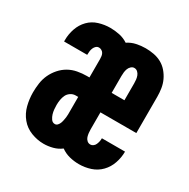

<svg xmlns="http://www.w3.org/2000/svg" viewBox="-128 -644 756 769"><g transform="rotate(30 250.0 -260.0)"><path d="M169 8Q140 8 111.5 -3Q83 -14 64 -37Q45 -60 37.5 -89.5Q30 -119 30 -149Q30 -170 33 -191.5Q36 -213 45 -232.5Q54 -252 68.5 -268.5Q83 -285 101.5 -295.5Q120 -306 141.5 -310Q163 -314 184 -314H196V-399Q196 -406 195 -412.5Q194 -419 191 -424.5Q188 -430 182 -433.5Q176 -437 170 -437Q162 -437 156.5 -432Q151 -427 148 -420Q145 -413 144 -405.5Q143 -398 143 -391V-388H36V-395Q36 -422 45 -448Q54 -474 72.5 -493Q91 -512 117 -520Q143 -528 170 -528Q191 -528 212.5 -523.5Q234 -519 252 -507Q270 -519 291 -523.5Q312 -528 333 -528Q352 -528 371 -524.5Q390 -521 406.5 -512Q423 -503 435.5 -488.5Q448 -474 456 -457Q464 -440 467 -421Q470 -402 470 -383V-215H304V-137Q304 -128 305 -119.5Q306 -111 308.5 -103Q311 -95 317.5 -89Q324 -83 333 -83Q340 -83 346 -87.5Q352 -92 355 -99Q358 -106 359.5 -113Q361 -120 361 -128H468Q468 -101 459 -74.5Q450 -48 431 -28.5Q412 -9 386 -0.5Q360 8 333 8Q310 8 288.5 2.5Q267 -3 249 -16Q232 -3 211 2.5Q190 8 169 8ZM304 -305H363V-383Q363 -392 362 -400.5Q361 -409 358 -417Q355 -425 348.5 -431Q342 -437 333 -437Q325 -437 318.5 -431Q312 -425 309 -417Q306 -409 305 -400.5Q304 -392 304 -383ZM169 -83Q176 -83 181 -88.5Q186 -94 188.5 -100.5Q191 -107 192.5 -114.5Q194 -122 195 -129Q196 -136 196 -143Q196 -150 196 -157V-224H184Q172 -224 161.5 -217Q151 -210 146 -199.5Q141 -189 139 -177Q137 -165 137 -153Q137 -143 138 -132.5Q139 -122 142 -112Q145 -102 151.5 -92.5Q158 -83 169 -83Z"/></g></svg>

Font: Iosevka Curly Extrabold
Style: Regular
Weight: 800
Monospace: yes
Designer: Belleve Invis
Foundry: Belleve Invis
Version: Version 22.1.2; ttfautohint (v1.8.4)